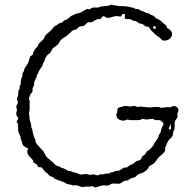

<svg xmlns="http://www.w3.org/2000/svg" viewBox="-20 -794 827 822"><path d="M278.8 -62Q282.2 -62 293.9 -56.2Q305.7 -56.2 314.9 -49.8Q324.2 -43.5 347.2 -49.8L359.4 -45.9H371.1L379.9 -47.9L397 -43L410.6 -47.9Q417.5 -47.9 423.8 -47.9L431.6 -50.8H444.8Q448.7 -50.8 454.1 -56.2Q457.5 -56.2 460.9 -56.2Q472.7 -62 480.5 -62.5Q489.3 -63 492.2 -64.5Q495.1 -65.9 501.5 -70.3Q507.8 -75.2 510.7 -76.2Q513.7 -77.1 517.1 -76.7Q521 -76.2 522.9 -77.1Q524.9 -78.1 526.9 -80.1Q529.3 -82 532.2 -84Q535.2 -85.9 536.6 -86.9Q539.6 -88.9 542.5 -88.9Q545.4 -88.9 555.7 -97.7Q565.9 -106.4 573.7 -106.9Q581.5 -106.9 586.9 -119.1Q587.9 -120.1 587.9 -122.1Q587.9 -124 596.2 -129.9Q604.5 -135.7 605 -138.7Q608.9 -149.9 617.2 -149.9Q637.7 -170.4 638.2 -174.8Q639.6 -179.7 648.4 -191.9Q659.2 -206.5 659.2 -211.4V-214.8Q660.2 -216.8 662.6 -219.7Q665 -222.7 666.5 -225.1Q668 -228 669.4 -235.8Q670.9 -243.2 671.9 -246.1Q672.9 -249 675.3 -252.4Q677.7 -255.9 679.7 -260.7Q681.6 -265.6 673.8 -272.5Q665 -279.3 664.6 -279.8H644Q643.1 -279.3 640.1 -282.2Q637.2 -285.2 632.8 -285.2L606 -282.2L590.8 -285.2Q588.9 -285.2 582.5 -281.7Q576.2 -278.3 536.1 -279.8L526.9 -282.2Q523.9 -282.2 517.1 -279.3Q510.3 -276.4 504.9 -277.8Q480 -280.8 478 -299.8Q478 -307.1 481 -313Q481.9 -326.2 485.8 -332Q488.3 -334 496.1 -335.4Q503.9 -336.9 507.8 -338.9Q511.7 -340.8 515.1 -340.8L538.1 -337.9L555.2 -340.8Q558.1 -340.8 567.9 -335.9L580.1 -337.9L618.2 -334Q621.1 -334 624 -334L640.1 -335.9H659.2L668 -333Q682.1 -333 687.5 -334.5Q693.4 -335.9 698.2 -335Q710.9 -332.5 716.8 -338.9Q733.9 -342.8 742.2 -330.1Q744.1 -325.2 744.1 -321.3Q744.1 -317.4 738.8 -306.2Q738.8 -304.2 740.2 -298.3Q741.7 -292.5 734.9 -284.2Q728 -275.9 728 -267.1V-250.5Q728 -241.7 724.6 -236.3Q720.2 -229.5 720.2 -220.7Q720.7 -211.9 712.9 -204.6Q705.1 -197.3 702.6 -194.3Q700.2 -191.4 692.9 -176.8L691.9 -169.9Q686.5 -164.6 687 -157.2Q688 -149.9 687 -148.9L681.2 -140.1Q678.2 -136.2 668.9 -128.9Q659.7 -121.6 654.8 -114.7Q649.9 -107.9 645 -101.1Q640.1 -94.2 627.4 -87.4Q615.2 -81.1 615.2 -74.2Q611.3 -68.4 601.6 -61Q591.8 -53.7 583.5 -51.8Q570.3 -48.3 564 -41Q557.6 -33.2 550.3 -33.2Q543.5 -33.2 536.1 -27.8Q526.4 -20 520 -20.5Q513.7 -21.5 504.9 -15.1Q496.1 -8.8 491.7 -7.8Q487.3 -6.8 475.1 -7.8Q462.9 -8.8 459.5 -7.8Q454.6 -6.3 449.2 -2.4Q443.8 1.5 430.7 0Q417 -1.5 405.3 3.4Q393.1 7.8 389.2 8.3Q385.7 8.8 380.9 5.9Q376 2.9 374 2.9L366.2 4.9H345.2L335.9 6.8Q327.6 6.8 324.7 4.9Q321.3 2.9 317.4 2Q313.5 1 311 0Q308.1 -1 302.7 -0.5Q297.4 0 293.9 0Q279.3 -4.9 273.4 -4.9Q267.6 -4.9 261.2 -9.8Q253.4 -15.1 234.4 -21Q215.3 -26.9 212.4 -30.3Q209 -34.2 207.5 -35.2Q206.1 -36.1 202.6 -37.1Q199.2 -38.1 196.3 -39.6Q193.4 -41 191.9 -42Q189.9 -43 187.5 -46.4Q182.6 -53.2 178.7 -54.7Q174.8 -55.7 171.4 -61Q168 -66.4 162.6 -72.3Q157.2 -78.6 151.9 -78.1Q146 -78.1 144.5 -79.1Q141.6 -81.1 140.1 -85.4Q138.7 -89.8 131.3 -93.8Q122.1 -98.1 122.1 -102.1V-105Q122.1 -106.9 121.1 -107.9Q121.1 -108.9 110.8 -119.1Q88.9 -141.1 101.1 -157.2Q98.6 -159.2 89.8 -164.1Q81.1 -168.9 79.1 -171.4Q77.1 -173.8 75.2 -181.6Q73.2 -189.5 70.3 -194.8Q67.4 -199.7 68.4 -204.6Q68.8 -209 63 -219.7Q57.1 -230.5 57.6 -238.8Q58.1 -247.1 58.1 -249L56.2 -256.8L58.1 -262.2L50.8 -272.5L58.1 -286.1Q58.1 -290 52.2 -297.9Q46.4 -305.2 53.2 -323.2Q46.9 -337.9 52.2 -344.7Q59.6 -354.5 54.7 -362.3Q49.8 -370.1 54.7 -377.9Q59.1 -385.3 58.1 -395Q56.6 -404.8 63 -411.1Q64 -413.1 63.5 -418Q63 -422.9 65.4 -427.2Q67.9 -432.1 68.8 -434.1Q68.8 -449.2 70.8 -456.1L76.2 -470.2V-480Q77.1 -481 78.1 -482.9Q79.1 -484.9 80.6 -486.8Q84 -491.2 84 -496.1Q84 -501 93.3 -513.2Q102.5 -525.9 105 -538.6Q107.9 -551.3 111.3 -553.7Q114.3 -556.2 117.2 -557.6Q122.1 -560.1 122.1 -565.9Q122.1 -571.8 128.9 -581.5Q135.7 -590.8 138.7 -592.8Q141.6 -594.7 143.1 -601.1Q144 -606.9 166 -626Q168 -627.9 170.9 -635.7Q173.8 -643.6 183.6 -651.4Q193.8 -658.7 195.8 -662.1Q198.7 -664.1 206.5 -673.8Q214.4 -683.6 218.3 -684.1Q222.2 -685.1 227.1 -689.9Q231.9 -694.8 238.3 -695.3Q245.1 -696.3 247.6 -699.2Q254.4 -707.5 261.2 -709Q268.1 -710.4 276.4 -718.3Q284.7 -726.1 289.1 -728H291L306.2 -735.8Q319.8 -736.3 333.5 -745.1Q347.7 -753.9 353 -755.9L361.8 -753.9Q364.7 -753.9 370.6 -758.3Q376.5 -762.7 387.2 -761.7Q397.9 -761.2 401.9 -762.2L411.1 -766.1Q413.1 -767.1 415.5 -766.6Q418 -766.1 424.3 -767.6Q431.2 -769 437 -768.6Q442.9 -768.1 448.2 -771Q453.1 -773.9 455.1 -773.9L494.1 -767.1L502.9 -768.1L513.2 -767.1Q515.1 -766.1 519.5 -766.6Q523.9 -767.1 524.9 -766.1L543 -762.2Q543.9 -761.2 546.9 -761.2H550.8L560.1 -755.9Q573.2 -755.9 577.6 -752Q582 -748 588.4 -746.6Q594.7 -745.1 596.7 -743.7Q599.1 -742.2 603 -740.2Q606.9 -738.3 611.8 -737.8Q617.2 -736.8 619.1 -735.8Q621.1 -734.9 623 -732.9Q625 -731 626 -730.5Q627 -730 630.4 -729Q641.6 -725.6 645 -717.8Q647.9 -715.8 655.3 -712.4Q663.1 -709 666 -706.5L686.5 -688.5Q693.4 -683.1 694.3 -679.2Q694.8 -675.3 695.8 -673.8Q721.7 -660.6 715.8 -641.1Q707 -620.1 682.1 -620.1Q675.3 -620.1 669.9 -626.5Q664.6 -632.8 657.7 -637.2Q651.4 -641.1 647.5 -644Q643.6 -647.5 637.2 -654.3Q630.9 -661.1 627.9 -663.1Q626 -665 621.1 -672.9Q616.2 -680.7 610.4 -680.2Q605 -680.2 603 -681.2Q601.1 -682.1 596.7 -686Q588.9 -693.4 583.5 -692.4Q578.1 -691.4 564 -702.1Q561 -703.1 556.2 -704.1Q551.3 -705.1 548.8 -706.1L537.1 -711.9Q535.2 -712.9 528.3 -712.4Q521.5 -711.9 517.1 -713.4Q513.2 -714.8 514.6 -724.6Q516.1 -734.9 510.3 -734.9Q504.9 -734.9 502 -729.5Q499 -724.1 496.6 -723.1Q494.1 -722.2 490.7 -723.6Q480 -728.5 448.2 -717.8Q438 -716.3 433.6 -719.7Q420.4 -730 415.5 -719.2Q412.1 -711.4 405.3 -712.4Q395.5 -713.4 384.3 -705.6Q372.6 -698.2 368.2 -698.2L358.9 -699.2Q354 -698.2 348.1 -691.4Q342.8 -684.6 338.9 -683.6Q333 -681.2 325.7 -681.2Q318.8 -680.7 314 -674.8Q307.1 -667 303.7 -667H299.8Q296.9 -665 289.1 -662.1Q285.2 -659.2 277.3 -650.9Q269.5 -642.6 255.9 -634.3Q237.8 -623.5 234.9 -614.7Q231.9 -606.4 222.2 -599.1Q212.9 -591.8 210.9 -590.8Q209 -589.8 207 -587.9Q205.1 -585.9 203.1 -582.5Q201.2 -579.1 199.2 -575.2Q192.4 -562 186 -562Q176.8 -552.7 173.8 -543Q170.9 -533.2 169.9 -531.2Q168.9 -529.3 166.5 -526.4Q163.1 -522.9 163.1 -518.1Q163.1 -513.2 154.3 -501.5Q145.5 -489.3 145 -486.3Q145 -482.9 144 -481.9L138.2 -472.2Q137.2 -471.2 137.2 -467.3Q137.7 -463.4 134.8 -460.4Q131.8 -458 131.8 -455.1Q131.8 -452.1 127 -444.8Q127 -430.2 123.5 -424.8Q120.1 -418.9 119.6 -417Q119.1 -415 119.6 -409.7Q120.6 -398.9 111.8 -393.1Q106 -380.9 104 -372.1L106.9 -360.8V-325.2L104 -306.2Q104 -303.7 105.5 -299.8Q106.9 -295.9 106.4 -290.5Q106 -285.2 106.9 -282.2Q107.9 -279.3 108.9 -275.4Q109.9 -271.5 111.8 -266.6Q113.8 -262.2 113.8 -250L119.1 -236.8V-231.4L124 -213.9Q124 -210.9 125 -210L131.8 -194.8Q131.8 -182.6 139.6 -174.8Q147.5 -167 154.8 -158.2Q162.6 -149.4 167 -145Q168.9 -140.6 172.4 -133.8Q175.8 -127 178.7 -123.5Q181.6 -120.1 184.1 -117.7Q187 -115.2 190.9 -112.3Q194.8 -109.4 196.8 -106.9Q198.2 -105 204.1 -100.6Q210 -95.7 211.9 -93.8Q213.9 -91.8 215.8 -89.4Q217.8 -86.9 220.7 -85.4Q223.6 -84 228 -83Q232.9 -82 234.9 -81.1Q236.8 -80.1 238.3 -78.6Q240.2 -77.1 242.2 -76.2Q244.1 -75.2 250 -73.7Q255.9 -72.3 261.7 -68.4Q267.6 -64.5 269 -64Q272.9 -62 275.4 -62ZM708 -259.8Q708 -253.9 705.6 -251Q703.1 -247.1 702.6 -245.1Q702.1 -243.2 704.6 -240.7Q707 -238.3 709.5 -240.2Q711.9 -242.2 712.4 -244.6Q712.9 -247.1 711.9 -250.5Q710.9 -253.9 710.9 -254.9V-258.3Q710.9 -263.7 708 -265.1ZM639.2 -682.1Q633.3 -676.3 636.7 -672.4Q640.1 -668.9 644.5 -670.9Q648.9 -672.9 646.5 -678.7Q644 -684.6 639.2 -682.1Z"/></svg>

Font: AntiqueNobleLightItalic
Style: LightItalic
Weight: 400
Version: Version 001.000